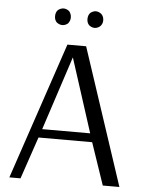

<svg xmlns="http://www.w3.org/2000/svg" viewBox="-56 -864 681 909"><g transform="rotate(5 284.0 -409.5)"><path d="M183 -809Q196 -819 210 -819Q223 -819 236 -809Q247 -796 247 -779Q247 -763 236 -750Q223 -740 210 -740Q196 -740 183 -750Q172 -761 172 -779Q172 -798 183 -809ZM337 -809Q350 -819 363 -819Q376 -819 389 -809Q401 -797 401 -779Q401 -762 389 -750Q376 -740 363 -740Q350 -740 337 -750Q326 -761 326 -779Q326 -798 337 -809ZM273 -592 158 -241H386ZM242 -650H331L546 0H467L399 -200H144L76 0H23Z"/></g></svg>

Font: Arsenal
Style: Regular
Weight: 400
Designer: Andrij Shevchenko
Foundry: Stairsfor.com
Version: Version 1.000